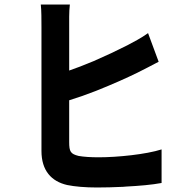

<svg xmlns="http://www.w3.org/2000/svg" viewBox="-20 -809 840 852"><path d="M697 3V-146C628 -124 502 -111 418 -111C382 -111 352 -113 329 -117C293 -126 287 -136 287 -179V-364C326 -376 366 -390 404 -405L414 -409C479 -435 540 -462 589 -486C616 -499 653 -519 684 -535L637 -662C605 -639 573 -623 545 -608C502 -586 449 -561 396 -538L386 -534C353 -520 319 -507 287 -496V-684C287 -712 286 -758 290 -789H161C164 -765 164 -718 164 -688V-139C164 -52 208 -4 278 12C312 19 358 23 410 23C445 23 486 22 527 20L538 19C597 16 655 11 697 3Z"/></svg>

Font: Glow Sans TC Compressed
Style: Bold
Weight: 700
Width: 2
Designer: Ryoko NISHIZUKA (kana, bopomofo & ideographs); Paul D. Hunt (Latin, Greek & Cyrillic); Sandoll Communications, Soo-young
Version: Version 0.93